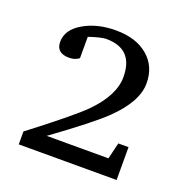

<svg xmlns="http://www.w3.org/2000/svg" viewBox="-85 -781 534 561"><g transform="rotate(20 182.5 -500.0)"><path d="M335 -294.9H30.8V-335Q155.3 -430.2 190.4 -465.8Q251 -527.3 251 -584Q251 -671.9 166 -671.9Q150.9 -671.9 112.8 -659.2V-592.8Q100.6 -583 82 -583Q42 -583 42 -618.2Q42 -655.8 84 -680.4Q126 -705.1 184.1 -705.1Q247.1 -705.1 283.9 -673.8Q320.8 -642.6 320.8 -589.8Q320.8 -533.2 253.9 -468.3Q215.3 -430.7 99.1 -346.2H291L303.2 -397H335Z"/></g></svg>

Font: Ezra SIL
Style: Regular
Weight: 400
Designer: Development by SIL's NRSI team. OpenType tables by Ralph Hancock ( hancock@dircon.co.uk )
Foundry: SIL International, Version 2.51: 2007
Version: Version 2.51, 2007